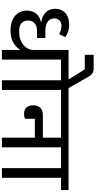

<svg xmlns="http://www.w3.org/2000/svg" viewBox="485 -1486 1001 2011"><g transform="rotate(90 985.5 -480.5)"><path d="M503 -187H498Q473 -146 423.5 -118Q374 -90 298 -90Q247 -90 208.5 -103.5Q170 -117 143.5 -140Q117 -163 104 -194.5Q91 -226 91 -261Q91 -318 121 -356.5Q151 -395 206 -407V-413Q147 -422 109.5 -459.5Q72 -497 72 -559Q72 -588 82 -614.5Q92 -641 112.5 -661Q133 -681 164.5 -692.5Q196 -704 240 -704Q282 -704 315 -692Q348 -680 369 -665L337 -599Q317 -610 297 -617Q277 -624 254 -624Q216 -624 194.5 -603.5Q173 -583 173 -547Q173 -505 207.5 -480Q242 -455 305 -455H378V-368H307Q249 -368 222 -341Q195 -314 195 -272Q195 -232 222.5 -206Q250 -180 311 -180Q353 -180 388 -191.5Q423 -203 448.5 -223.5Q474 -244 488.5 -271Q503 -298 503 -329V-698H732V-619H604V0H503Z M821 -619H692V-698H812L786 -741L706 -868H554V-961H692Q729 -961 749.5 -946.5Q770 -932 787 -901L903 -698H1051V-619H922V0H821Z M1173 -232Q1128 -232 1105.5 -257.5Q1083 -283 1083 -328Q1083 -376 1109 -402.5Q1135 -429 1188 -429H1422V-619H1011V-698H1652V-619H1523V0H1422V-345H1224V-243Q1204 -232 1173 -232Z M1741 -619H1612V-698H1971V-619H1842V0H1741Z"/></g></svg>

Font: IBM Plex Sans Devanagari Medium
Style: Regular
Weight: 500
Designer: Mike Abbink, Paul van der Laan, Pieter van Rosmalen, Erin McLaughlin
Foundry: Bold Monday
Version: Version 1.1